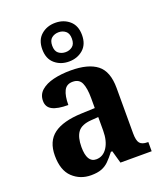

<svg xmlns="http://www.w3.org/2000/svg" viewBox="-150 -911 860 1017"><g transform="rotate(-20 280.5 -402.0)"><path d="M187 10Q126 10 83.5 -30Q41 -70 41 -153Q41 -234 93 -272.5Q145 -311 250 -315L326 -318V-374Q326 -429 313 -459Q300 -489 263 -489Q228 -489 214 -460.5Q200 -432 200 -381Q140 -381 110.5 -396.5Q81 -412 81 -447Q81 -483 107 -505.5Q133 -528 176.5 -538.5Q220 -549 274 -549Q372 -549 421.5 -510.5Q471 -472 471 -378V-123Q471 -82 483.5 -67Q496 -52 527 -52H531V0H355L335 -71H327Q306 -44 288 -26Q270 -8 246.5 1Q223 10 187 10ZM241 -60Q280 -60 303.5 -96Q327 -132 327 -191V-267L286 -264Q231 -260 210 -231.5Q189 -203 189 -148Q189 -60 241 -60ZM283 -596Q236 -596 203.5 -624Q171 -652 171 -705Q171 -758 203.5 -786Q236 -814 283 -814Q330 -814 362.5 -786Q395 -758 395 -705Q395 -652 362.5 -624Q330 -596 283 -596ZM283 -649Q305 -649 321.5 -662Q338 -675 338 -705Q338 -735 321.5 -748Q305 -761 283 -761Q260 -761 243.5 -748Q227 -735 227 -705Q227 -675 243.5 -662Q260 -649 283 -649Z"/></g></svg>

Font: Noto Serif Devanagari SemiCondensed
Style: Bold
Weight: 700
Width: 4
Designer: Universal Thirst, Indian Type Foundry and the Monotype Design Team
Foundry: Monotype Imaging Inc.
Version: Version 2.004; ttfautohint (v1.8.4.7-5d5b)